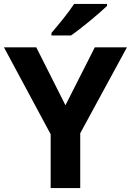

<svg xmlns="http://www.w3.org/2000/svg" viewBox="-20 -954 664 974"><path d="M523 -924V-934H356C327 -889 273 -824 241 -787V-774H340C391 -809 485 -887 523 -924ZM312 -420 164 -714H0L237 -273V0H387V-278L624 -714H461Z"/></svg>

Font: Noto Sans Malayalam
Style: Bold
Weight: 700
Designer: Jelle Bosma - Monotype Design Team
Foundry: Monotype Imaging Inc.
Version: Version 2.104